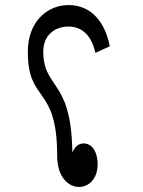

<svg xmlns="http://www.w3.org/2000/svg" viewBox="-20 -704 567 759"><path d="M293 35C330 35 366 4 366 -55C366 -99 347 -137 310 -137C293 -137 276 -126 266 -101C265 -194 253 -253 237 -296C202 -386 151 -401 151 -499C151 -566 197 -599 251 -599C305 -599 342 -563 357 -495L414 -521C392 -633 328 -684 251 -684C170 -684 90 -622 90 -499C90 -294 206 -371 206 -88C206 -4 250 35 293 35Z"/></svg>

Font: Noto Sans Arabic ExtCond
Style: Regular
Weight: 400
Width: 2
Designer: Monotype Design Team, Nadine Chahine, Nizar Qandah and Khaled Hosny
Foundry: Monotype Imaging Inc.
Version: Version 2.012